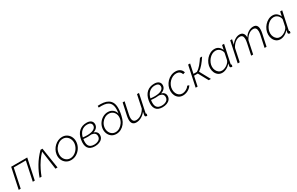

<svg xmlns="http://www.w3.org/2000/svg" viewBox="257 -2456 6483 4193"><g transform="rotate(-30 3498.0 -359.5)"><path d="M20 0 130 -520H535L425 0H375L476 -479H171L70 0Z M547 0Q592 -131 670 -263.5Q748 -396 870 -520H919L999 0H946L880 -469Q810 -395 756 -314.5Q702 -234 662.5 -154Q623 -74 596 0Z M1339 10Q1267 10 1214.5 -27Q1162 -64 1137.5 -125Q1113 -186 1123 -259Q1131 -314 1157 -362.5Q1183 -411 1223 -448.5Q1263 -486 1312.5 -507.5Q1362 -529 1415 -529Q1487 -529 1539.5 -492Q1592 -455 1617 -393.5Q1642 -332 1632 -259Q1622 -186 1581 -125Q1540 -64 1477.5 -27Q1415 10 1339 10ZM1345 -33Q1387 -33 1426.5 -51.5Q1466 -70 1498.5 -101.5Q1531 -133 1552.5 -174Q1574 -215 1581 -260Q1589 -322 1569 -373Q1549 -424 1507 -455Q1465 -486 1409 -486Q1354 -486 1303.5 -455Q1253 -424 1218 -372Q1183 -320 1175 -257Q1166 -195 1186 -144.5Q1206 -94 1248 -63.5Q1290 -33 1345 -33Z M1940 9Q1820 8 1772 -64.5Q1724 -137 1749 -274Q1771 -398 1845 -464Q1919 -530 2032 -530Q2104 -530 2143.5 -498.5Q2183 -467 2183 -411Q2183 -361 2152 -325Q2121 -289 2062 -270Q2109 -256 2133.5 -226Q2158 -196 2158 -153Q2158 -101 2129 -64.5Q2100 -28 2050.5 -9.5Q2001 9 1940 9ZM2026 -489Q1942 -489 1884 -438Q1826 -387 1804 -292Q1836 -288 1864.5 -286.5Q1893 -285 1919 -285Q2024 -287 2079 -319.5Q2134 -352 2134 -406Q2134 -445 2106.5 -467Q2079 -489 2026 -489ZM1942 -31Q2013 -31 2060.5 -62Q2108 -93 2108 -153Q2108 -242 2000 -255Q1959 -249 1912 -249Q1885 -249 1856.5 -251Q1828 -253 1798 -256Q1780 -143 1814.5 -87.5Q1849 -32 1942 -31Z M2480 10Q2410 10 2361 -26.5Q2312 -63 2289 -122.5Q2266 -182 2276 -252Q2286 -320 2325.5 -376.5Q2365 -433 2424.5 -466.5Q2484 -500 2552 -500Q2625 -500 2676.5 -458Q2728 -416 2741 -352Q2760 -474 2741 -544.5Q2722 -615 2667 -648Q2628 -673 2568.5 -680.5Q2509 -688 2432 -683V-727Q2512 -732 2577.5 -723Q2643 -714 2690 -685Q2741 -655 2768.5 -601.5Q2796 -548 2796 -465Q2796 -409 2785.5 -344.5Q2775 -280 2752 -207Q2733 -147 2694.5 -98Q2656 -49 2601 -19.5Q2546 10 2480 10ZM2486 -33Q2540 -33 2589 -63Q2638 -93 2672 -142.5Q2706 -192 2714 -251Q2722 -308 2703.5 -355Q2685 -402 2645.5 -430Q2606 -458 2553 -458Q2498 -458 2449.5 -430.5Q2401 -403 2367.5 -355.5Q2334 -308 2325 -249Q2317 -189 2336 -140Q2355 -91 2394 -62Q2433 -33 2486 -33Z M2986 10Q2865 10 2865 -126Q2865 -166 2876 -220L2941 -520H2990L2928 -227Q2917 -178 2917 -142Q2917 -35 3010 -35Q3051 -35 3093.5 -54.5Q3136 -74 3172.5 -109.5Q3209 -145 3234 -192L3303 -520H3353L3261 -85Q3259 -77 3257.5 -70Q3256 -63 3256 -61Q3256 -45 3273 -45L3263 0Q3249 1 3241 1Q3208 -3 3208 -34Q3208 -38 3209 -44.5Q3210 -51 3213.5 -69Q3217 -87 3225 -123Q3179 -61 3115 -25.5Q3051 10 2986 10Z M3646 9Q3526 8 3478 -64.5Q3430 -137 3455 -274Q3477 -398 3551 -464Q3625 -530 3738 -530Q3810 -530 3849.5 -498.5Q3889 -467 3889 -411Q3889 -361 3858 -325Q3827 -289 3768 -270Q3815 -256 3839.5 -226Q3864 -196 3864 -153Q3864 -101 3835 -64.5Q3806 -28 3756.5 -9.5Q3707 9 3646 9ZM3732 -489Q3648 -489 3590 -438Q3532 -387 3510 -292Q3542 -288 3570.5 -286.5Q3599 -285 3625 -285Q3730 -287 3785 -319.5Q3840 -352 3840 -406Q3840 -445 3812.5 -467Q3785 -489 3732 -489ZM3648 -31Q3719 -31 3766.5 -62Q3814 -93 3814 -153Q3814 -242 3706 -255Q3665 -249 3618 -249Q3591 -249 3562.5 -251Q3534 -253 3504 -256Q3486 -143 3520.5 -87.5Q3555 -32 3648 -31Z M4163 10Q4102 10 4058 -19.5Q4014 -49 3990.5 -99Q3967 -149 3967 -210Q3967 -274 3991.5 -331.5Q4016 -389 4058.5 -433.5Q4101 -478 4156.5 -503.5Q4212 -529 4274 -529Q4343 -529 4387.5 -496.5Q4432 -464 4446 -408L4393 -392Q4381 -436 4348 -460Q4315 -484 4269 -484Q4221 -484 4176.5 -463Q4132 -442 4096 -405Q4060 -368 4039 -320Q4018 -272 4018 -218Q4018 -166 4037 -124.5Q4056 -83 4090 -59Q4124 -35 4168 -35Q4202 -35 4237.5 -48.5Q4273 -62 4301.5 -84Q4330 -106 4343 -131L4389 -117Q4369 -80 4333 -51.5Q4297 -23 4252.5 -6.5Q4208 10 4163 10Z M4482 0 4592 -520H4642L4592 -286H4677Q4738 -321 4789 -382.5Q4840 -444 4891 -520H4945Q4888 -433 4834 -369.5Q4780 -306 4721 -266L4867 0H4811L4677 -245H4583L4531 0Z M5152 10Q5095 10 5053 -20.5Q5011 -51 4989 -101Q4967 -151 4967 -209Q4967 -270 4990.5 -327Q5014 -384 5055 -429.5Q5096 -475 5148 -502Q5200 -529 5257 -529Q5322 -529 5364 -493Q5406 -457 5424 -407L5448 -520H5499L5403 -72Q5401 -64 5401 -60Q5401 -45 5418 -45L5408 0Q5402 1 5397 1.5Q5392 2 5388 1Q5352 -2 5352 -34Q5352 -41 5354.5 -53Q5357 -65 5364 -104Q5324 -52 5266.5 -21Q5209 10 5152 10ZM5170 -35Q5207 -35 5250 -54Q5293 -73 5327.5 -105Q5362 -137 5375 -175L5411 -346Q5406 -383 5385 -414.5Q5364 -446 5331.5 -465Q5299 -484 5259 -484Q5212 -484 5168.5 -460.5Q5125 -437 5091.5 -397.5Q5058 -358 5038.5 -310.5Q5019 -263 5019 -215Q5019 -166 5038.5 -125Q5058 -84 5092 -59.5Q5126 -35 5170 -35Z M5653 -520H5700L5673 -396Q5717 -458 5774 -493.5Q5831 -529 5890 -529Q5949 -529 5980 -491Q6011 -453 6008 -385Q6049 -455 6109.5 -492Q6170 -529 6232 -529Q6292 -529 6319 -495.5Q6346 -462 6346 -400Q6346 -355 6334 -299L6270 0H6220L6282 -290Q6292 -342 6292 -379Q6292 -483 6206 -483Q6146 -483 6089.5 -438Q6033 -393 5999 -321L5932 0H5882L5943 -290Q5954 -343 5954 -381Q5954 -483 5869 -483Q5808 -483 5752 -438.5Q5696 -394 5661 -322L5593 0H5543Z M6617 10Q6560 10 6518 -20.5Q6476 -51 6454 -101Q6432 -151 6432 -209Q6432 -270 6455.5 -327Q6479 -384 6520 -429.5Q6561 -475 6613 -502Q6665 -529 6722 -529Q6787 -529 6829 -493Q6871 -457 6889 -407L6913 -520H6964L6868 -72Q6866 -64 6866 -60Q6866 -45 6883 -45L6873 0Q6867 1 6862 1.5Q6857 2 6853 1Q6817 -2 6817 -34Q6817 -41 6819.5 -53Q6822 -65 6829 -104Q6789 -52 6731.5 -21Q6674 10 6617 10ZM6635 -35Q6672 -35 6715 -54Q6758 -73 6792.5 -105Q6827 -137 6840 -175L6876 -346Q6871 -383 6850 -414.5Q6829 -446 6796.5 -465Q6764 -484 6724 -484Q6677 -484 6633.5 -460.5Q6590 -437 6556.5 -397.5Q6523 -358 6503.5 -310.5Q6484 -263 6484 -215Q6484 -166 6503.5 -125Q6523 -84 6557 -59.5Q6591 -35 6635 -35Z"/></g></svg>

Font: Raleway Light
Style: Italic
Weight: 300
Italic angle: -12°
Designer: Matt McInerney, Pablo Impallari, Rodrigo Fuenzalida
Foundry: Matt McInerney, Pablo Impallari, Rodrigo Fuenzalida
Version: Version 4.026